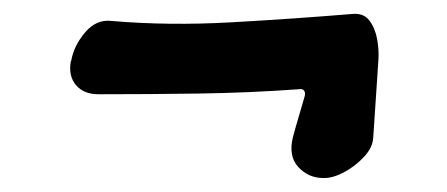

<svg xmlns="http://www.w3.org/2000/svg" viewBox="-20 -343 640 275"><path d="M443.2 -88Q421.8 -88 407.3 -103.7Q392.8 -119.4 399.6 -146.8Q403.4 -161 407.9 -176Q412.4 -191 416.4 -205.2Q417.8 -210.2 415.5 -213.2Q413.2 -216.2 408.2 -215.2Q335.8 -210 263.8 -209Q191.8 -208 121 -208Q100 -208 88.9 -221Q77.8 -234 81.4 -255L82 -256Q85.8 -277.6 101.9 -296.6Q118 -315.6 139.6 -313Q221.4 -306 310.5 -311Q399.6 -316 484.6 -323Q500.6 -324.6 508.9 -313.8Q517.2 -303 520.1 -287.2Q523 -271.4 522 -257.2Q520 -229.2 518.3 -201.7Q516.6 -174.2 514.6 -146.2Q514 -132 501.6 -118.6Q489.2 -105.2 473.3 -96.6Q457.4 -88 444.2 -88Z"/></svg>

Font: Winky Sans
Style: Italic
Weight: 400
Italic angle: -8.97852°
Designer: Simon Atzbach
Foundry: typofactur
Version: Version 1.205